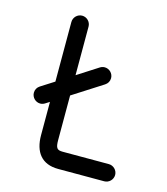

<svg xmlns="http://www.w3.org/2000/svg" viewBox="-98 -712 689 790"><g transform="rotate(15 246.0 -317.5)"><path d="M418.9 -73.2H222.7C197.8 -73.2 191.9 -80.6 191.9 -116.2V-304.7L319.3 -386.2C330.1 -393.1 336.4 -403.8 336.4 -417C336.4 -437 319.8 -453.6 299.8 -453.6C292.5 -453.6 285.6 -451.2 280.3 -447.8L191.9 -391.1V-598.1C191.9 -618.2 175.3 -634.8 155.3 -634.8C135.3 -634.8 118.7 -618.2 118.7 -598.1V-344.2L62 -308.1C51.3 -301.3 44.9 -290.5 44.9 -277.3C44.9 -257.3 61.5 -240.7 81.5 -240.7C88.9 -240.7 95.7 -243.2 101.1 -246.6L118.7 -257.8V-116.2C118.7 -44.4 151.9 0 222.7 0H418.9C439 0 455.6 -16.6 455.6 -36.6C455.6 -56.6 439 -73.2 418.9 -73.2Z"/></g></svg>

Font: Velvelyne
Style: Regular
Weight: 400
Designer: Manon Van der Borght et Mariel Nils
Foundry: Velvetyne
Version: Version 1.070;Glyphs 3.3.1 (3343)